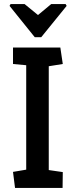

<svg xmlns="http://www.w3.org/2000/svg" viewBox="-20 -925 371 945"><path d="M32 -905H101L167 -851L232 -905H303L308 -896L183 -742H151L27 -896ZM54 0 44 -79 109 -90V-604L44 -610V-691H277L289 -610L220 -599V-88L289 -78L288 0Z"/></svg>

Font: Kreon Light Medium
Style: Regular
Weight: 500
Version: Version 2.002